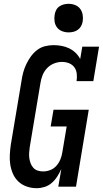

<svg xmlns="http://www.w3.org/2000/svg" viewBox="-20 -980 540 1008"><path d="M172 8Q146 8 121 -0.5Q96 -9 77.5 -26Q59 -43 48.5 -66.5Q38 -90 34 -115.5Q30 -141 31.5 -168Q33 -195 37 -222L93 -556Q96 -578 102 -600Q108 -622 118 -643Q128 -664 142 -683.5Q156 -703 175 -717.5Q194 -732 216.5 -737.5Q239 -743 261 -743Q283 -743 304 -739Q325 -735 343.5 -726Q362 -717 377 -702.5Q392 -688 401 -670L412 -735H500L470 -554H382Q385 -573 383 -592.5Q381 -612 370.5 -626.5Q360 -641 342.5 -648Q325 -655 305 -655Q284 -655 263 -646.5Q242 -638 226.5 -621.5Q211 -605 203 -584Q195 -563 192 -542L136 -207Q134 -193 133 -178Q132 -163 134 -149Q136 -135 141 -122Q146 -109 155 -99Q164 -89 177.5 -84.5Q191 -80 206 -80Q225 -80 243.5 -87Q262 -94 275.5 -109Q289 -124 296.5 -142Q304 -160 307 -179L330 -316H246L261 -404H446L379 0H286L302 -93Q293 -73 281 -54Q269 -35 252 -20Q235 -5 214 1.5Q193 8 172 8ZM340 -810Q322 -810 305.5 -816.5Q289 -823 279 -836.5Q269 -850 266.5 -867.5Q264 -885 267 -903Q269 -916 275 -927.5Q281 -939 292 -946.5Q303 -954 315.5 -957Q328 -960 340 -960Q358 -960 374.5 -953.5Q391 -947 401 -933.5Q411 -920 414 -902.5Q417 -885 414 -867Q412 -854 405.5 -842.5Q399 -831 388.5 -823.5Q378 -816 365.5 -813Q353 -810 340 -810Z"/></svg>

Font: Iosevka Curly Slab SmBdObl
Style: Regular
Weight: 600
Italic angle: -9°
Monospace: yes
Designer: Belleve Invis
Foundry: Belleve Invis
Version: Version 11.0.0; ttfautohint (v1.8.3)